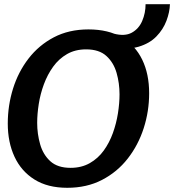

<svg xmlns="http://www.w3.org/2000/svg" viewBox="-20 -883 829 914"><path d="M300 11Q207 11 144 -28.5Q81 -68 49 -137Q17 -206 17 -295Q17 -381 42 -461Q67 -541 116 -604.5Q165 -668 236.5 -705.5Q308 -743 401 -743Q496 -743 560 -705Q624 -667 657 -599Q690 -531 690 -439Q690 -353 664 -272.5Q638 -192 588 -128Q538 -64 465.5 -26.5Q393 11 300 11ZM316 -84Q368 -84 407.5 -106.5Q447 -129 474 -166.5Q501 -204 517.5 -250Q534 -296 541.5 -344Q549 -392 549 -434Q549 -487 535 -536Q521 -585 486.5 -616.5Q452 -648 390 -648Q338 -648 299 -625.5Q260 -603 233 -565.5Q206 -528 189 -482Q172 -436 164.5 -388Q157 -340 157 -298Q157 -246 171 -196.5Q185 -147 219.5 -115.5Q254 -84 316 -84ZM521 -723Q574 -709 607.5 -727.5Q641 -746 657 -783.5Q673 -821 673 -863H789Q788 -826 772.5 -784.5Q757 -743 724.5 -709.5Q692 -676 639.5 -660.5Q587 -645 512 -658Z"/></svg>

Font: Rosario
Style: Bold Italic
Weight: 700
Italic angle: -8.05°
Designer: Hector Gatti
Foundry: Omnibus Type
Version: Version 1.101; ttfautohint (v1.8.1.43-b0c9)